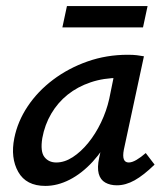

<svg xmlns="http://www.w3.org/2000/svg" viewBox="-20 -603 551 631"><path d="M129 8Q66 8 40 -38Q14 -84 27 -149Q38 -204 71 -253.5Q104 -303 154.5 -341Q205 -379 267.5 -401Q330 -423 400 -423Q418 -423 430 -421.5Q442 -420 453 -418L387 -111Q379 -69 403 -69Q414 -69 428.5 -77.5Q443 -86 459 -100L488 -62Q452 -27 422.5 -10.5Q393 6 364 6Q342 6 326 -3Q310 -12 304.5 -32Q299 -52 306 -85L341 -243L389 -277Q374 -215 347 -162.5Q320 -110 284.5 -71.5Q249 -33 209 -12.5Q169 8 129 8ZM165 -69Q192 -69 219 -86.5Q246 -104 270 -133.5Q294 -163 312 -200.5Q330 -238 339 -278L360 -381L407 -344Q399 -346 390 -346.5Q381 -347 372 -347Q321 -347 278 -332.5Q235 -318 202.5 -292Q170 -266 148.5 -229.5Q127 -193 119 -149Q112 -105 126 -87Q140 -69 165 -69ZM185 -513 200 -583H465L450 -513Z"/></svg>

Font: Ysabeau SemiBold
Style: Italic
Weight: 600
Italic angle: -12°
Designer: Christian Thalmann (Catharsis Fonts)
Version: Version 2.002